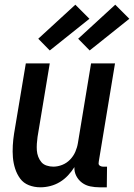

<svg xmlns="http://www.w3.org/2000/svg" viewBox="-20 -790 571 818"><path d="M152 8Q126 8 103 -1Q80 -10 66 -29Q52 -48 44.5 -71.5Q37 -95 35 -119.5Q33 -144 34.5 -170Q36 -196 40 -221L90 -520H192L140 -207Q138 -193 137 -178Q136 -163 137 -149Q138 -135 143 -122Q148 -109 156.5 -99Q165 -89 179 -84.5Q193 -80 207 -80Q226 -80 245 -87.5Q264 -95 278.5 -110Q293 -125 301 -143.5Q309 -162 312 -181L368 -520H470L401 -103Q400 -98 400 -93.5Q400 -89 403 -86Q406 -83 410.5 -81.5Q415 -80 419 -80H436L435 8H404Q384 8 364.5 4Q345 0 329.5 -11.5Q314 -23 305 -40.5Q296 -58 297 -78Q285 -59 269.5 -42.5Q254 -26 235 -14.5Q216 -3 194.5 2.5Q173 8 152 8ZM362 -575 313 -625 471 -770 531 -710ZM192 -575 143 -625 301 -770 361 -710Z"/></svg>

Font: Iosevka Curly Semibold
Style: Italic
Weight: 600
Italic angle: -9°
Monospace: yes
Designer: Belleve Invis
Foundry: Belleve Invis
Version: Version 22.1.2; ttfautohint (v1.8.4)